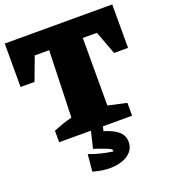

<svg xmlns="http://www.w3.org/2000/svg" viewBox="-160 -775 1004 1138"><g transform="rotate(-20 341.5 -206.0)"><path d="M681 -660V-386H593L538 -533H449V-107L566 -81V0H106V-73Q135 -84 163.5 -94.5Q192 -105 224 -112L237 -533H146L91 -386H3V-660ZM311 -18H387L375 28Q438 47 466 73.5Q494 100 494 138Q494 184 458 212.5Q422 241 362.5 246.5Q303 252 231 231L241 124Q276 137 313.5 146.5Q351 156 389 161Q390 159 390 156Q390 150 383.5 145Q377 140 354 131Q331 122 281 105Z"/></g></svg>

Font: Piazzolla Black
Style: Regular
Weight: 900
Designer: Juan Pablo del Peral
Foundry: Huerta Tipografica
Version: Version 1.330